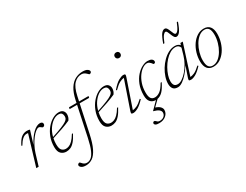

<svg xmlns="http://www.w3.org/2000/svg" viewBox="-90 -1349 2885 2251"><g transform="rotate(-30 1353.0 -223.0)"><path d="M171 -403.5Q168.5 -404.5 164 -405Q159.5 -405.5 151 -405.5Q121.5 -405.5 93.8 -380.5Q66 -355.5 39.5 -309.5L28.5 -315Q64 -385.5 97.5 -409.8Q131 -434 169.5 -434Q196 -434 211 -428L156.5 -251.5Q199.5 -335.5 251 -385.5Q302.5 -435.5 348.5 -435.5Q367.5 -435.5 376.2 -427Q385 -418.5 385 -405Q385 -391.5 376 -383.5Q367 -375.5 357 -375.5Q353.5 -375.5 348.8 -378.8Q344 -382 338.5 -386.5Q333.5 -391 326.2 -395.2Q319 -399.5 311 -399.5Q292.5 -399.5 267.2 -379.2Q242 -359 215.5 -324.2Q189 -289.5 166 -246Q143 -202.5 129 -156.5L81.5 0H49Z M626 -138.5Q594.5 -77.5 566 -45.2Q537.5 -13 509.8 -1.5Q482 10 453 10Q413 10 383.8 -16.8Q354.5 -43.5 354.5 -108Q354.5 -180 377.5 -240Q400.5 -300 437.8 -344Q475 -388 518 -412Q561 -436 601.5 -436Q642 -436 660 -415.2Q678 -394.5 678 -366.5Q678 -326 653 -293.5Q603.5 -271 537.8 -248Q472 -225 398.5 -202Q390.5 -165 390.5 -126.5Q390.5 -65.5 411.8 -43.8Q433 -22 465.5 -22Q485 -22 507.8 -30.8Q530.5 -39.5 556.2 -64.8Q582 -90 611 -138.5ZM586.5 -415.5Q552 -415.5 515 -390.8Q478 -366 447.5 -321.5Q417 -277 402 -217.5Q487.5 -245.5 536.2 -265.5Q585 -285.5 607.8 -301Q630.5 -316.5 636.5 -330.2Q642.5 -344 642.5 -359.5Q642.5 -382.5 631.2 -399Q620 -415.5 586.5 -415.5Z M791.5 -37.5Q767 78.5 734.2 144.5Q701.5 210.5 661 237.8Q620.5 265 572.5 265Q532.5 265 512.5 250.8Q492.5 236.5 492.5 220Q492.5 210 501 203.2Q509.5 196.5 519.5 196.5Q523.5 196.5 529.5 204Q535.5 211.5 547.5 223Q559.5 234 571.5 238.5Q583.5 243 597 243Q627.5 243 654.5 222Q681.5 201 705.2 147.8Q729 94.5 749.5 -2L834.5 -403.5H733.5L738 -426H839.5L846 -457Q866 -550.5 901.2 -605.8Q936.5 -661 983.2 -685.2Q1030 -709.5 1084 -709.5Q1127.5 -709.5 1148 -695.2Q1168.5 -681 1168.5 -664.5Q1168.5 -654.5 1160 -647.8Q1151.5 -641 1141.5 -641Q1137 -641 1129 -650.5Q1121 -660 1107.5 -670Q1094 -680 1082.2 -684.2Q1070.5 -688.5 1053.5 -688.5Q999.5 -688.5 955.5 -643.8Q911.5 -599 888.5 -491.5L874.5 -426H1002.5L998 -403.5H869.5Z M1237 -138.5Q1205.5 -77.5 1177 -45.2Q1148.5 -13 1120.8 -1.5Q1093 10 1064 10Q1024 10 994.8 -16.8Q965.5 -43.5 965.5 -108Q965.5 -180 988.5 -240Q1011.5 -300 1048.8 -344Q1086 -388 1129 -412Q1172 -436 1212.5 -436Q1253 -436 1271 -415.2Q1289 -394.5 1289 -366.5Q1289 -326 1264 -293.5Q1214.5 -271 1148.8 -248Q1083 -225 1009.5 -202Q1001.5 -165 1001.5 -126.5Q1001.5 -65.5 1022.8 -43.8Q1044 -22 1076.5 -22Q1096 -22 1118.8 -30.8Q1141.5 -39.5 1167.2 -64.8Q1193 -90 1222 -138.5ZM1197.5 -415.5Q1163 -415.5 1126 -390.8Q1089 -366 1058.5 -321.5Q1028 -277 1013 -217.5Q1098.5 -245.5 1147.2 -265.5Q1196 -285.5 1218.8 -301Q1241.5 -316.5 1247.5 -330.2Q1253.5 -344 1253.5 -359.5Q1253.5 -382.5 1242.2 -399Q1231 -415.5 1197.5 -415.5Z M1498 -670.5Q1498 -686.5 1508.8 -697Q1519.5 -707.5 1536.5 -707.5Q1554.5 -707.5 1564.8 -697Q1575 -686.5 1575 -670.5Q1575 -654 1564.8 -643Q1554.5 -632 1536.5 -632Q1519.5 -632 1508.8 -643Q1498 -654 1498 -670.5ZM1339 -29.5 1467.5 -403.5Q1443 -402 1409.2 -385.2Q1375.5 -368.5 1324.5 -317L1315.5 -326Q1370.5 -390.5 1411.5 -413.2Q1452.5 -436 1477 -436Q1499.5 -436 1502.2 -427.2Q1505 -418.5 1497.5 -396.5L1369 -22Q1392 -23 1424.5 -37.2Q1457 -51.5 1506 -97L1514.5 -87.5Q1463 -32 1424.5 -11Q1386 10 1359.5 10Q1337 10 1334.2 1.2Q1331.5 -7.5 1339 -29.5Z M1563 265Q1528.5 265 1514.5 256.2Q1500.5 247.5 1500.5 235Q1500.5 226 1506.5 220Q1512.5 214 1519.5 214Q1530 214 1537 221.8Q1544 229.5 1553.8 237.2Q1563.5 245 1581.5 245Q1618 245 1639.5 225.8Q1661 206.5 1661 177Q1661 156 1640 138.2Q1619 120.5 1569 107L1569.5 105L1663.5 10Q1662 10 1660.5 10Q1619 10 1592.5 -18.8Q1566 -47.5 1566 -108Q1566 -189 1590.2 -250.2Q1614.5 -311.5 1651.8 -353Q1689 -394.5 1729.8 -415.2Q1770.5 -436 1804 -436Q1840 -436 1858.8 -423.5Q1877.5 -411 1877.5 -391Q1877.5 -381.5 1871.8 -375Q1866 -368.5 1854.5 -368.5Q1850 -368.5 1845 -376Q1840 -383.5 1832 -392.5Q1824 -401.5 1813 -409Q1802 -416.5 1785.5 -416.5Q1757 -416.5 1725 -395.2Q1693 -374 1665 -335.2Q1637 -296.5 1619.2 -243.5Q1601.5 -190.5 1601.5 -126.5Q1601.5 -70.5 1618.5 -46.2Q1635.5 -22 1670.5 -22Q1704 -22 1738.8 -46.5Q1773.5 -71 1812.5 -138.5H1827Q1791 -65 1757.8 -32Q1724.5 1 1686.5 8L1611.5 81.5Q1654.5 96 1673 116.8Q1691.5 137.5 1691.5 158.5Q1691.5 204 1655.2 234.5Q1619 265 1563 265Z M2118.5 -29.5 2166.5 -170.5Q2136 -121 2100.2 -80Q2064.5 -39 2028.8 -14.5Q1993 10 1963.5 10Q1919.5 10 1900.2 -15Q1881 -40 1881 -82Q1881 -125 1896.8 -172.8Q1912.5 -220.5 1940.2 -266Q1968 -311.5 2004.8 -348.2Q2041.5 -385 2083.8 -406.8Q2126 -428.5 2170 -428.5Q2194.5 -428.5 2210.5 -420.8Q2226.5 -413 2238 -400L2245.5 -426H2278L2148 -22Q2171 -22.5 2203.8 -36.5Q2236.5 -50.5 2286.5 -97L2295 -87.5Q2243.5 -32 2205 -11Q2166.5 10 2140 10Q2116.5 10 2113.5 1.5Q2110.5 -7 2118.5 -29.5ZM1919.5 -96Q1919.5 -59.5 1933.5 -40.8Q1947.5 -22 1980 -22Q2008.5 -22 2041.5 -44Q2074.5 -66 2106.2 -102.8Q2138 -139.5 2163.5 -185.2Q2189 -231 2203 -279L2230 -372.5Q2221.5 -392 2207.5 -402.8Q2193.5 -413.5 2169.5 -413.5Q2131.5 -413.5 2095 -392Q2058.5 -370.5 2026.8 -335.2Q1995 -300 1971 -257.8Q1947 -215.5 1933.2 -173.2Q1919.5 -131 1919.5 -96ZM2347 -658Q2316.5 -572 2293 -541.8Q2269.5 -511.5 2245 -511.5Q2227.5 -511.5 2216.2 -529Q2205 -546.5 2196.5 -569.2Q2188 -592 2179.5 -609.5Q2171 -627 2159 -627Q2144 -627 2126 -604.2Q2108 -581.5 2082 -516.5H2066Q2096.5 -602.5 2120 -632.8Q2143.5 -663 2168 -663Q2185.5 -663 2196.8 -645.5Q2208 -628 2216.5 -605.2Q2225 -582.5 2233.5 -565Q2242 -547.5 2254 -547.5Q2269 -547.5 2287 -570.2Q2305 -593 2331 -658Z M2566 -436Q2619.5 -436 2647 -401.8Q2674.5 -367.5 2674.5 -303.5Q2674.5 -245 2657.5 -189Q2640.5 -133 2609.5 -88.2Q2578.5 -43.5 2536.8 -16.8Q2495 10 2445.5 10Q2392.5 10 2364.8 -24.2Q2337 -58.5 2337 -122.5Q2337 -181 2354 -237Q2371 -293 2402 -337.8Q2433 -382.5 2474.8 -409.2Q2516.5 -436 2566 -436ZM2444 -6Q2485.5 -6 2521.5 -34.2Q2557.5 -62.5 2584.2 -107.8Q2611 -153 2626 -205.8Q2641 -258.5 2641 -308Q2641 -367.5 2622.5 -393.8Q2604 -420 2567.5 -420Q2526 -420 2490 -391.8Q2454 -363.5 2427.2 -318.2Q2400.5 -273 2385.5 -220.2Q2370.5 -167.5 2370.5 -118Q2370.5 -58.5 2389 -32.2Q2407.5 -6 2444 -6Z"/></g></svg>

Font: Newsreader 16pt ExtraLight
Style: Italic
Weight: 275
Italic angle: -17°
Designer: Hugues Gentile
Foundry: Production Type
Version: Version 1.003; ttfautohint (v1.8.3)